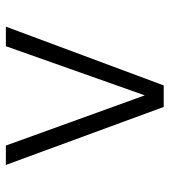

<svg xmlns="http://www.w3.org/2000/svg" viewBox="18 -596 578 655"><g transform="rotate(-90 307.5 -269.0)"><path d="M476.9 -538.5H543.6L343.1 0H269.7L71.8 -538.5H137.9L309.2 -64.6Z"/></g></svg>

Font: Fira Code Fixed Light
Style: Regular
Weight: 300
Monospace: yes
Designer: Carrois Corporate, Edenspiekermann AG, Nikita Prokopov
Foundry: Carrois Corporate, Edenspiekermann AG, Nikita Prokopov
Version: Version 5.002